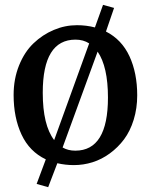

<svg xmlns="http://www.w3.org/2000/svg" viewBox="-20 -675 627 798"><path d="M36.6 -280.3Q36.6 -347.2 59.3 -403.3Q82 -459.5 119.4 -495.1Q156.7 -530.8 203.4 -550.5Q250 -570.3 299.8 -570.3Q338.9 -570.3 374.5 -561L408.2 -654.8L454.1 -642.1L420.4 -543.9Q485.8 -510.7 518.1 -441.2Q550.3 -371.6 550.3 -278.8Q550.3 -224.6 535.6 -177.2Q521 -129.9 495.6 -95.9Q470.2 -62 436.5 -37.4Q402.8 -12.7 364.7 -0.7Q326.7 11.2 287.1 11.2Q252 11.2 218.3 3.4L180.2 103L132.3 89.4L170.4 -12.7Q102.5 -44.9 69.6 -115.5Q36.6 -186 36.6 -280.3ZM157.7 -289.6Q157.7 -154.8 205.1 -92.8L350.6 -494.6Q326.2 -510.3 293.9 -510.3Q157.7 -510.3 157.7 -289.6ZM293 -48.8Q428.7 -48.8 428.7 -269.5Q428.7 -397.9 385.7 -460.4L240.2 -62Q262.7 -48.8 293 -48.8Z"/></svg>

Font: HaufeMerriweather
Style: Regular
Weight: 400
Designer: Eben Sorkin ( eben@eyebytes.com )
Foundry: Eben Sorkin
Version: Version 1.56